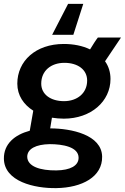

<svg xmlns="http://www.w3.org/2000/svg" viewBox="-36 -757 642 987"><path d="M292 -147C432 -147 532 -236 532 -351C532 -386 522 -417 504 -442L586 -564H467C456 -550 441 -526 427 -503C388 -522 341 -531 292 -531C147 -531 53 -443 53 -327C53 -266 86 -219 135 -188L117 -85C39 -64 -17 -17 -16 59C-14 176 141 212 254 210C386 208 491 152 489 48C487 -64 331 -97 222 -97L231 -152C251 -149 271 -147 292 -147ZM254 119C171 120 105 99 104 49C104 8 149 -15 220 -16C286 -16 368 -2 368 54C368 95 325 118 254 119ZM293 -237C224 -237 176 -272 176 -327C176 -394 227 -434 295 -434C364 -434 412 -399 412 -343C412 -278 361 -237 293 -237ZM392 -737H314L232 -578H341Z"/></svg>

Font: Fixel Display 20240404 SemiBold
Style: Italic
Weight: 600
Italic angle: -10°
Designer: AlfaBravo + MacPaw
Foundry: Kyrylo Tkachov, Marchela Mozhyna, Serhii Makarenko, Maria Weinstein, Zakhar Kryvoshyya
Version: Version 1.211;Glyphs 3.2 (3225)